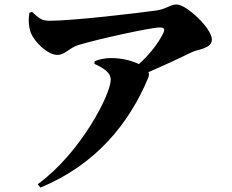

<svg xmlns="http://www.w3.org/2000/svg" viewBox="-20 -781 1040 860"><path d="M403 -495C444 -476 476 -456 476 -424C476 -358 340 -94 149 44L161 59C410 -43 560 -230 644 -433C648 -443 648 -451 645 -458C724 -492 796 -526 841 -548C866 -560 929 -563 929 -604C929 -654 815 -761 771 -761C743 -761 724 -740 680 -734C602 -723 309 -688 203 -688C170 -688 156 -696 124 -728L112 -724C106 -693 109 -661 116 -640C132 -593 194 -535 237 -535C271 -535 291 -567 330 -579C422 -607 657 -658 695 -658C714 -658 721 -653 711 -632C691 -591 653 -539 602 -494C575 -507 531 -521 477 -521C449 -521 424 -515 404 -507Z"/></svg>

Font: Noto Serif CJK SC Black
Style: Regular
Weight: 900
Designer: Ryoko NISHIZUKA 西塚涼子 (kana & ideographs); Frank Grießhammer (Latin, Greek & Cyrillic); Wenlong ZHANG 张文龙 (bopomofo); San
Foundry: Adobe
Version: Version 2.001;hotconv 1.1.0;makeotfexe 2.6.0